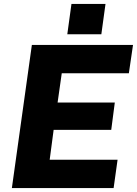

<svg xmlns="http://www.w3.org/2000/svg" viewBox="-20 -950 692 970"><path d="M513 -930H341L320 -777H492ZM40 0H554L574 -143H231L251 -294H542L560 -432H271L292 -580H631L652 -723H141Z"/></svg>

Font: United Sans ExtraBold
Style: Italic
Weight: 800
Italic angle: -8°
Designer: Pablo Impallari, Rodrigo Fuenzalida (Modified by Dan O. Williams)
Version: Version 1.000;PS 001.000;hotconv 1.0.88;makeotf.lib2.5.64775